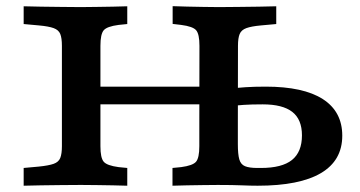

<svg xmlns="http://www.w3.org/2000/svg" viewBox="-20 -591 1146 611"><path d="M670.7 -2.4Q652.5 -2.4 626.7 -2Q600.9 -1.6 574.8 -1.2Q548.8 -0.8 528.9 0V-56.5L556.5 -59.2Q593.5 -64.1 603.9 -76.4Q614.3 -88.6 614.3 -125.8V-201.6H736.9V-132.6Q736.9 -100.3 741.5 -84Q746.1 -67.7 759.7 -62.1Q773.2 -56.5 799 -56.5H810.5Q877.3 -56.5 909.1 -81.9Q940.9 -107.4 940.9 -160.2Q940.9 -210.9 910.2 -234.9Q879.4 -258.9 816.2 -258.9Q779.9 -258.9 756.1 -257.3Q732.3 -255.6 713.8 -253.2V-309.7Q735.6 -311.7 761.7 -313.5Q787.8 -315.3 825.8 -315.3Q945.6 -315.3 1007.4 -275.6Q1069.2 -235.8 1069.2 -159.2Q1069.2 -80.3 1001.4 -40.2Q933.5 0 799.9 0Q777.9 0 749.2 -1.2Q720.5 -2.4 677.2 -2.4ZM177 -369.4V-445.2Q177 -469.8 171.8 -482.8Q166.6 -495.7 150.8 -501.5Q135 -507.3 103.7 -510.1L55.3 -514.5V-571Q77.7 -570.2 109.6 -569.8Q141.5 -569.4 173.6 -569Q205.7 -568.5 229.9 -568.5H237.9H243.2Q262.2 -568.5 287.6 -569Q313 -569.4 339.1 -569.8Q365.1 -570.2 385 -571V-514.5L357.4 -511.7Q320.4 -506.9 310 -494.6Q299.6 -482.3 299.6 -445.2V-369.4ZM614.3 -201.6 614.7 -445.2Q614.7 -482.3 604.3 -494.6Q593.9 -506.9 556.5 -511.7L529.4 -514.9V-571.4Q549.2 -570.6 575.3 -570Q601.3 -569.4 627.1 -569Q653 -568.5 671.1 -568.5H676.4H684.5Q708.7 -568.5 740.8 -569Q772.9 -569.4 804.7 -569.8Q836.6 -570.2 859.1 -571V-514.5L810.6 -510.1Q779.7 -507.3 763.9 -501.5Q748.1 -495.7 742.7 -482.8Q737.3 -469.8 737.3 -445.2L736.9 -201.6ZM229.9 -2.4Q205.7 -2.4 173.6 -2Q141.5 -1.6 109.6 -1.2Q77.7 -0.8 55.3 0V-56.5L103.7 -60.9Q135 -64.1 150.8 -69.7Q166.6 -75.3 171.8 -88.4Q177 -101.6 177 -125.8V-369.4H299.6V-125.8Q299.6 -88.6 310 -76.4Q320.4 -64.1 357.4 -59.2L385 -56.5V0Q365.1 -0.8 339.1 -1.2Q313 -1.6 287.6 -2Q262.2 -2.4 243.2 -2.4H237.9ZM251.8 -258.9V-315.3H662.5V-258.9Z"/></svg>

Font: Playfair 5pt SemiExpanded Light
Style: Regular
Weight: 300
Width: 6
Designer: Claus Eggers Sørensen
Foundry: Claus Eggers Sørensen
Version: Version 2.203